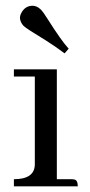

<svg xmlns="http://www.w3.org/2000/svg" viewBox="-20 -661 320 681"><path d="M232.4 -25.4H181.6V-415H29.3V-389.6H103.5V-76.2Q101.6 -25.4 29.3 -25.4V0H255.9Q255.9 -22.5 243.2 -24.4Q238.3 -25.4 232.4 -25.4ZM223.6 -488.3Q198.2 -515.6 149.4 -592.8Q133.8 -618.2 124 -627.9Q110.4 -640.6 95.7 -640.6Q69.3 -640.6 55.7 -615.2Q50.8 -606.4 50.8 -596.7Q51.8 -582 63.5 -569.3Q73.2 -559.6 142.6 -517.6Q182.6 -492.2 209 -471.7Z"/></svg>

Font: Abhaya Libre
Style: Regular
Weight: 400
Designer: Pushpananda Ekanayake, Sol Matas, Pathum Egodawatta
Foundry: Mooniak
Version: Version 1.050 ; ttfautohint (v1.6)